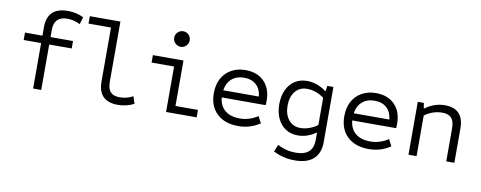

<svg xmlns="http://www.w3.org/2000/svg" viewBox="-74 -1091 4209 1681"><g transform="rotate(10 2030.0 -250.0)"><path d="M232 0V-404H77V-470H232V-545Q232 -722 416 -722Q492 -722 555 -690L536 -626Q480 -654 422 -654Q304 -654 304 -534V-470H504V-404H304V0Z M986 12Q811 12 811 -165V-644H611V-710H883V-176Q883 -113 909 -84.5Q935 -56 991 -56Q1054 -56 1109 -86L1129 -22Q1064 12 986 12Z M1414 0V-404H1214V-470H1486V-66H1686V0ZM1440 -584Q1412 -584 1391.5 -604.5Q1371 -625 1371 -653Q1371 -682 1391.5 -702Q1412 -722 1440 -722Q1469 -722 1489 -702Q1509 -682 1509 -653Q1509 -625 1489 -604.5Q1469 -584 1440 -584Z M2057 12Q1936 12 1866.5 -54Q1797 -120 1797 -235Q1797 -311 1827 -366Q1857 -421 1911 -451.5Q1965 -482 2037 -482Q2142 -482 2203 -419.5Q2264 -357 2264 -251Q2264 -241 2264 -231Q2264 -221 2262 -210H1872Q1879 -136 1927 -96Q1975 -56 2059 -56Q2143 -56 2218 -105L2249 -46Q2162 12 2057 12ZM1874 -274H2191Q2184 -340 2144 -377Q2104 -414 2036 -414Q1969 -414 1926.5 -377Q1884 -340 1874 -274Z M2595 222Q2545 222 2497 210.5Q2449 199 2405 176L2431 113Q2505 154 2593 154Q2747 154 2747 14V-53Q2669 2 2584 2Q2521 2 2475 -28.5Q2429 -59 2403.5 -113.5Q2378 -168 2378 -240Q2378 -312 2403.5 -366.5Q2429 -421 2475 -451.5Q2521 -482 2584 -482Q2675 -482 2757 -420L2765 -470H2819V23Q2819 117 2763 169.5Q2707 222 2595 222ZM2596 -66Q2634 -66 2674 -80Q2714 -94 2747 -119V-361Q2714 -386 2674 -400Q2634 -414 2596 -414Q2529 -414 2490.5 -366Q2452 -318 2452 -240Q2452 -162 2490.5 -114Q2529 -66 2596 -66Z M3217 12Q3096 12 3026.5 -54Q2957 -120 2957 -235Q2957 -311 2987 -366Q3017 -421 3071 -451.5Q3125 -482 3197 -482Q3302 -482 3363 -419.5Q3424 -357 3424 -251Q3424 -241 3424 -231Q3424 -221 3422 -210H3032Q3039 -136 3087 -96Q3135 -56 3219 -56Q3303 -56 3378 -105L3409 -46Q3322 12 3217 12ZM3034 -274H3351Q3344 -340 3304 -377Q3264 -414 3196 -414Q3129 -414 3086.5 -377Q3044 -340 3034 -274Z M3569 0V-470H3623L3631 -420Q3713 -482 3809 -482Q3977 -482 3977 -305V0H3905V-294Q3905 -357 3879 -385.5Q3853 -414 3797 -414Q3713 -414 3641 -361V0Z"/></g></svg>

Font: Sometype Mono
Style: Regular
Weight: 400
Monospace: yes
Designer: Ryoichi Tsunekawa
Foundry: Dharma Type
Version: Version 1.000; ttfautohint (v1.8.3)